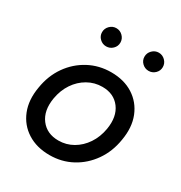

<svg xmlns="http://www.w3.org/2000/svg" viewBox="-171 -844 925 980"><g transform="rotate(30 291.0 -354.0)"><path d="M260 12Q184 12 129.5 -22.5Q75 -57 50.5 -118Q26 -179 40 -259Q52 -334 92 -391Q132 -448 192 -480Q252 -512 323 -512Q399 -512 453 -477.5Q507 -443 531.5 -382Q556 -321 542 -241Q530 -166 490 -109Q450 -52 390.5 -20Q331 12 260 12ZM262 -75Q308 -75 347 -97.5Q386 -120 412.5 -159.5Q439 -199 448 -251Q461 -329 425 -377Q389 -425 321 -425Q275 -425 235.5 -402.5Q196 -380 169.5 -340.5Q143 -301 134 -249Q121 -171 157.5 -123Q194 -75 262 -75ZM233 -613Q211 -613 195 -628.5Q179 -644 179 -666Q179 -688 195 -704Q211 -720 233 -720Q255 -720 271 -704Q287 -688 287 -666Q287 -644 271 -628.5Q255 -613 233 -613ZM483 -613Q461 -613 445 -628.5Q429 -644 429 -666Q429 -688 445 -704Q461 -720 483 -720Q505 -720 521 -704Q537 -688 537 -666Q537 -644 521 -628.5Q505 -613 483 -613Z"/></g></svg>

Font: Figtree Medium
Style: Italic
Weight: 500
Italic angle: -9.5°
Foundry: Erik Kennedy
Version: Version 2.001; ttfautohint (v1.8.4.7-5d5b);gftools[0.9.27]